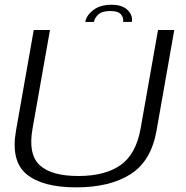

<svg xmlns="http://www.w3.org/2000/svg" viewBox="-20 -804 802 828"><path d="M308.5 4Q163 4 94.5 -52.8Q26 -109.5 49 -240.5L125.5 -674.5H195.5L120.5 -250.5Q100.5 -139.5 150.8 -92.2Q201 -45 317 -45Q433.5 -45 500.2 -92.2Q567 -139.5 586.5 -250.5L661.5 -674.5H731.5L655 -240.5Q632 -109.5 543 -52.8Q454 4 308.5 4ZM461.5 -783.5Q507 -783.5 530.2 -760.8Q553.5 -738 548.5 -709.5H511Q514 -726.5 502 -741.5Q490 -756.5 456.5 -756.5Q420 -756.5 404 -741.5Q388 -726.5 385 -709.5H347.5Q353 -738 382.5 -760.8Q412 -783.5 461.5 -783.5Z"/></svg>

Font: Anybody ExtraExpanded Light
Style: Italic
Weight: 300
Width: 8
Italic angle: -10°
Designer: Tyler Finck
Foundry: Etcetera Type Company
Version: Version 1.010; ttfautohint (v1.8.3) -l 8 -r 50 -G 200 -x 14 